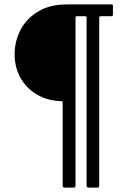

<svg xmlns="http://www.w3.org/2000/svg" viewBox="-20 -762 601 867"><path d="M435 -689Q428 -689 428 -681V76Q428 85 421 85H380Q371 85 371 76V-683Q371 -685 369 -687Q367 -689 364 -689H328Q321 -689 321 -681V77Q321 85 313 85H271Q263 85 263 77V-300Q263 -305 258 -305Q194 -307 146 -335.5Q98 -364 72 -411.5Q46 -459 46 -517Q46 -576 73 -627.5Q100 -679 153 -710.5Q206 -742 281 -742H483Q490 -742 490 -736V-695Q490 -689 483 -689Z"/></svg>

Font: Libre Franklin
Style: Regular
Weight: 400
Designer: Pablo Impallari, Rodrigo Fuenzalida
Foundry: Impallari Type
Version: Version 1.002; ttfautohint (v1.5)